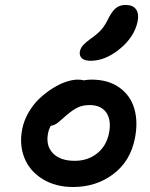

<svg xmlns="http://www.w3.org/2000/svg" viewBox="-20 -810 606 777"><path d="M347.2 -564Q322.3 -564 311.3 -574.2Q300.3 -584.5 303.2 -602.1Q306.6 -616.7 316.7 -627.7Q326.7 -638.7 349.1 -654.8Q377.4 -674.8 391.8 -691.9Q406.2 -709 419.9 -737.8Q435.1 -767.1 450.7 -778.6Q466.3 -790 487.8 -790Q518.1 -790 530.5 -772.2Q543 -754.4 537.1 -724.1Q524.4 -661.1 465.3 -612.5Q406.2 -564 347.2 -564ZM275.9 -53.2Q204.1 -53.2 151.9 -85.7Q99.6 -118.2 78.6 -171.4Q57.6 -224.6 69.8 -287.1Q76.7 -322.3 95.5 -354.7Q114.3 -387.2 138.9 -410.6Q163.6 -434.1 191.9 -451.9Q220.2 -469.7 246.8 -478.8Q273.4 -487.8 294.9 -487.8Q308.6 -487.8 318.8 -484.9Q335.9 -487.8 350.1 -487.8Q418.5 -487.8 463.4 -455.6Q508.3 -423.3 523.7 -369.9Q539.1 -316.4 525.9 -250Q507.8 -157.7 438.5 -105.5Q369.1 -53.2 275.9 -53.2ZM174.8 -272.9Q164.1 -221.7 193.6 -190.4Q223.1 -159.2 282.2 -159.2Q335.4 -159.2 372.8 -189Q410.2 -218.8 420.9 -270Q431.6 -322.8 410.6 -353.8Q389.6 -384.8 342.8 -384.8Q315.9 -384.8 296.1 -375.7Q276.4 -366.7 252 -346.2Q244.1 -339.4 231.9 -328.6Q219.7 -317.9 214.8 -314Q210 -310.1 201.9 -305.9Q193.8 -301.8 185.1 -300.8Q177.2 -285.2 174.8 -272.9Z"/></svg>

Font: Shantell Sans Irregular Bouncy
Style: Italic
Weight: 500
Italic angle: -11.31°
Designer: Stephen Nixon, Anya Danilova, Shantell Martin
Foundry: Arrow Type
Version: Version 1.006;[9816181b4]